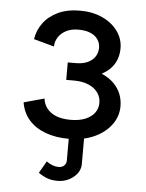

<svg xmlns="http://www.w3.org/2000/svg" viewBox="-51 -560 598 787"><g transform="rotate(5 247.5 -166.5)"><path d="M164.6 109.9 136.2 159.2Q156.2 172.9 174.1 179.2Q191.9 185.5 215.3 185.5Q252 185.5 280.3 162.8Q308.6 140.1 308.6 107.4V-14.6H246.1V99.6Q246.1 108.4 241.9 114.7Q237.8 121.1 231 124.8Q224.1 128.4 215.3 128.4Q202.1 128.4 189.7 123.8Q177.2 119.1 164.6 109.9ZM246.6 -301.8Q229 -301.8 221.9 -301.8Q214.8 -301.8 214.8 -301.8V-230Q214.8 -230 221.7 -230Q228.5 -230 246.6 -230Q281.7 -230 306.9 -219.2Q332 -208.5 345.2 -189.9Q358.4 -171.4 358.4 -147.9Q358.4 -124.5 345.2 -106.7Q332 -88.9 306.9 -78.6Q281.7 -68.4 246.6 -68.4Q211.4 -68.4 187.3 -78.1Q163.1 -87.9 149.4 -105.2Q135.7 -122.6 132.8 -146L48.8 -123Q55.7 -80.6 81.8 -51Q107.9 -21.5 149.9 -5.9Q191.9 9.8 246.6 9.8Q305.2 9.8 350.1 -10.5Q395 -30.8 420.4 -65.2Q445.8 -99.6 445.8 -141.6Q445.8 -168 436.5 -191.7Q427.2 -215.3 407.7 -234.9Q388.2 -254.4 357.4 -268.1Q381.8 -280.8 396.7 -297.9Q411.6 -314.9 418.5 -335.4Q425.3 -356 425.3 -377.9Q425.3 -416.5 402.6 -448.2Q379.9 -480 339.6 -498.8Q299.3 -517.6 246.6 -517.6Q194.3 -517.6 156.2 -499.5Q118.2 -481.4 96.2 -451.4Q74.2 -421.4 68.8 -384.8L152.8 -361.8Q152.8 -381.8 164.1 -399.7Q175.3 -417.5 196.3 -428.5Q217.3 -439.5 246.6 -439.5Q276.4 -439.5 296.4 -430.9Q316.4 -422.4 326.9 -407.2Q337.4 -392.1 337.4 -372.1Q337.4 -352.1 326.9 -336.2Q316.4 -320.3 296.4 -311Q276.4 -301.8 246.6 -301.8Z"/></g></svg>

Font: Giphurs SC
Style: Regular
Weight: 400
Version: Version 0.920